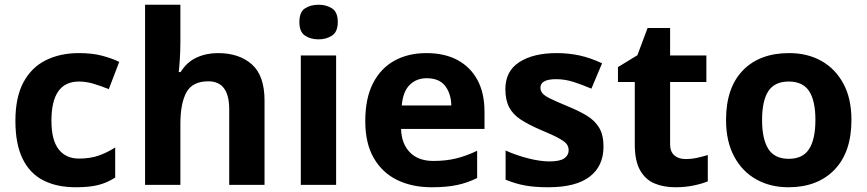

<svg xmlns="http://www.w3.org/2000/svg" viewBox="-20 -780 3657 810"><path d="M300 10Q219 10 162 -19.5Q105 -49 75 -111Q45 -173 45 -270Q45 -370 79 -433Q113 -496 173.5 -526Q234 -556 313 -556Q369 -556 410.5 -545Q452 -534 483 -519L439 -404Q404 -418 373.5 -427Q343 -436 313 -436Q197 -436 197 -271Q197 -189 227.5 -150Q258 -111 313 -111Q360 -111 396 -123.5Q432 -136 466 -158V-31Q432 -9 394.5 0.5Q357 10 300 10Z M741 -605Q741 -565 738.5 -528Q736 -491 734 -476H742Q768 -518 809 -537Q850 -556 900 -556Q989 -556 1042.5 -508.5Q1096 -461 1096 -356V0H947V-319Q947 -437 859 -437Q792 -437 766.5 -390.5Q741 -344 741 -257V0H592V-760H741Z M1398 -546V0H1249V-546ZM1324 -760Q1357 -760 1381 -744.5Q1405 -729 1405 -686.8Q1405 -646 1381 -630Q1357 -614 1324 -614Q1289.7 -614 1266.4 -630Q1243 -646 1243 -686.8Q1243 -729 1266.4 -744.5Q1289.7 -760 1324 -760Z M1779 -556Q1855 -556 1909.5 -527Q1964 -498 1994 -443Q2024 -388 2024 -308V-236H1672Q1674 -173 1709.5 -137Q1745 -101 1808 -101Q1861 -101 1904 -111.5Q1947 -122 1993 -144V-29Q1953 -9 1908.5 0.5Q1864 10 1801 10Q1719 10 1656 -20.5Q1593 -51 1557 -113Q1521 -175 1521 -269Q1521 -365 1553.5 -428.5Q1586 -492 1644 -524Q1702 -556 1779 -556ZM1780 -450Q1737 -450 1708.5 -422Q1680 -394 1675 -335H1884Q1883 -385 1858 -417.5Q1833 -450 1780 -450Z M2526 -162Q2526 -79 2467.5 -34.5Q2409 10 2293 10Q2236 10 2195 2.5Q2154 -5 2113 -22V-145Q2157 -125 2208 -112Q2259 -99 2298 -99Q2342 -99 2360.5 -112Q2379 -125 2379 -146Q2379 -160 2371.5 -171Q2364 -182 2339 -196Q2314 -210 2261 -232Q2210 -254 2177 -275.5Q2144 -297 2128 -327.5Q2112 -358 2112 -404Q2112 -480 2171 -518Q2230 -556 2328 -556Q2379 -556 2425 -546Q2471 -536 2520 -513L2475 -406Q2435 -423 2399 -434.5Q2363 -446 2326 -446Q2293 -446 2276.5 -437Q2260 -428 2260 -410Q2260 -397 2268.5 -386.5Q2277 -376 2301.5 -364Q2326 -352 2374 -332Q2421 -313 2455 -292.5Q2489 -272 2507.5 -241.5Q2526 -211 2526 -162Z M2872 -109Q2897 -109 2920 -114Q2943 -119 2966 -126V-15Q2942 -5 2906.5 2.5Q2871 10 2829 10Q2780 10 2741.5 -6Q2703 -22 2680.5 -61.5Q2658 -101 2658 -171V-434H2587V-497L2669 -547L2712 -662H2807V-546H2960V-434H2807V-171Q2807 -140 2825 -124.5Q2843 -109 2872 -109Z M3572 -273.7Q3572 -138 3500.5 -64Q3429 10 3306 10Q3230.1 10 3170.8 -23.1Q3111.4 -56.2 3077.2 -119.8Q3043 -183.4 3043 -274Q3043 -410 3114 -483Q3185 -556 3309 -556Q3386.4 -556 3445.2 -523Q3504 -490 3538 -427.3Q3572 -364.5 3572 -273.7ZM3195 -274Q3195 -193 3221.5 -151.5Q3248 -110 3307.9 -110Q3367 -110 3393.5 -151.5Q3420 -193 3420 -274Q3420 -355 3393.5 -395.5Q3367 -436 3307.5 -436Q3248 -436 3221.5 -395.5Q3195 -355 3195 -274Z"/></svg>

Font: Noto Sans Hanifi Rohingya
Style: Regular
Weight: 400
Designer: Monotype Design Team and DaltonMaag
Foundry: Google LLC
Version: Version 2.101